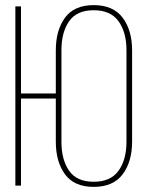

<svg xmlns="http://www.w3.org/2000/svg" viewBox="-20 -725 575 750"><path d="M496 -528V-172Q496 -93 459 -44Q422 5 346 5Q270 5 234 -44Q198 -93 198 -172V-340H62V0H40V-700H62V-360H198V-528Q198 -607 234 -656Q270 -705 346 -705Q422 -705 459 -656Q496 -607 496 -528ZM220 -529V-171Q220 -101 250 -58Q280 -15 346 -15Q412 -15 443 -58Q474 -101 474 -171V-529Q474 -599 443 -642Q412 -685 346 -685Q280 -685 250 -642Q220 -599 220 -529Z"/></svg>

Font: Bebas Neue Light
Style: Regular
Weight: 300
Designer: Ryoichi Tsunekawa
Foundry: Ryoichi Tsunekawa
Version: Version 1.003;PS 001.003;hotconv 1.0.70;makeotf.lib2.5.58329